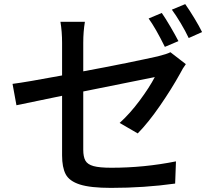

<svg xmlns="http://www.w3.org/2000/svg" viewBox="-20 -868 1040 934"><path d="M848 -668 782 -640Q737 -731 703 -778L767 -805Q785 -779 808.5 -739Q832 -699 848 -668ZM963 -712 898 -683Q882 -717 859 -755.5Q836 -794 816 -821L881 -848Q901 -820 925.5 -779.5Q950 -739 963 -712ZM856 -510Q815 -436 758.5 -354Q702 -272 650 -219L562 -270Q612 -315 659.5 -379Q707 -443 733 -493L385 -423V-140Q385 -105 395.5 -86.5Q406 -68 435 -60Q464 -52 522 -52Q681 -52 836 -83L832 25Q682 46 520 46Q420 46 368.5 29.5Q317 13 299.5 -20.5Q282 -54 282 -112V-402L60 -356L41 -460Q105 -468 282 -501V-660Q282 -714 274 -762H393Q385 -714 385 -660V-521Q494 -541 594.5 -561.5Q695 -582 748 -594Q792 -605 809 -614L884 -556Q869 -536 856 -510Z"/></svg>

Font: Sinter Medium
Style: Regular
Weight: 500
Foundry: Adobe & rsms
Version: Version 1.000